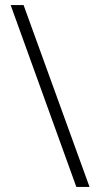

<svg xmlns="http://www.w3.org/2000/svg" viewBox="-20 -736 389 757"><path d="M73 -716H22L281 1H333Z"/></svg>

Font: Noto Sans Arabic ExtCond Light
Style: Regular
Weight: 300
Width: 2
Designer: Monotype Design Team, Nadine Chahine, Nizar Qandah and Khaled Hosny
Foundry: Monotype Imaging Inc.
Version: Version 2.012